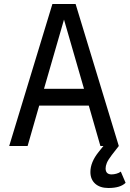

<svg xmlns="http://www.w3.org/2000/svg" viewBox="-20 -730 648 960"><path d="M26 0 242 -710H358L574 0H482L424 -202H176L118 0ZM300 -632 200 -286H400ZM522 210Q480 210 456 188.5Q432 167 432 130Q432 81 473 30L505 -10L574 0L539 45Q520 70 514 85Q508 100 508 112Q508 142 538 142Q549 142 562 138.5Q575 135 584 128L608 184Q582 210 522 210Z"/></svg>

Font: Geist Mono
Style: Regular
Weight: 400
Monospace: yes
Designer: Basement.studio, Andrés Briganti, Mateo Zaragoza
Foundry: Basement.studio, Vercel, Andrés Briganti, Guido Ferreyra, Mateo Zaragoza
Version: Version 1.500; ttfautohint (v1.8.4.7-5d5b)